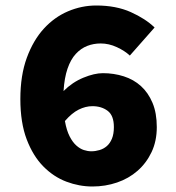

<svg xmlns="http://www.w3.org/2000/svg" viewBox="-20 -666 640 698"><path d="M316 12Q268 12 221.5 -5.5Q175 -23 137.5 -61Q100 -99 77 -159.5Q54 -220 54 -306Q54 -392 77.5 -456Q101 -520 139.5 -562Q178 -604 227.5 -625Q277 -646 330 -646Q402 -646 455.5 -622Q509 -598 542 -566L452 -464Q434 -481 405 -494.5Q376 -508 346 -508Q320 -508 297 -499Q274 -490 255.5 -470Q237 -450 225.5 -416.5Q214 -383 211 -335Q243 -367 283 -383.5Q323 -400 354 -400Q394 -400 430 -388.5Q466 -377 492.5 -353Q519 -329 534.5 -292Q550 -255 550 -204Q550 -153 531 -113Q512 -73 480 -45Q448 -17 405.5 -2.5Q363 12 316 12ZM312 -116Q327 -116 342 -120.5Q357 -125 368.5 -135Q380 -145 387 -162Q394 -179 394 -204Q394 -246 371.5 -263Q349 -280 316 -280Q291 -280 266 -267.5Q241 -255 216 -226Q222 -192 233 -170.5Q244 -149 257.5 -137Q271 -125 285 -120.5Q299 -116 312 -116Z"/></svg>

Font: Source Code Pro Black
Style: Regular
Weight: 900
Monospace: yes
Designer: Paul D. Hunt, Teo Tuominen
Foundry: Adobe Systems Incorporated
Version: Version 2.030;PS 1.000;hotconv 16.6.51;makeotf.lib2.5.65220